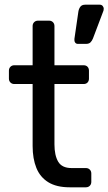

<svg xmlns="http://www.w3.org/2000/svg" viewBox="-20 -798 462 818"><path d="M277 0Q221 0 186 -21.5Q151 -43 135 -82.5Q119 -122 119 -176V-440H41Q31 -440 24.5 -446.5Q18 -453 18 -463V-497Q18 -507 24.5 -513.5Q31 -520 41 -520H119V-687Q119 -697 125.5 -703.5Q132 -710 142 -710H189Q199 -710 205.5 -703.5Q212 -697 212 -687V-520H336Q347 -520 353 -513.5Q359 -507 359 -497V-463Q359 -453 353 -446.5Q347 -440 336 -440H212V-183Q212 -136 228 -109Q244 -82 285 -82H346Q356 -82 362.5 -75.5Q369 -69 369 -59V-23Q369 -13 362.5 -6.5Q356 0 346 0ZM312 -611Q304 -611 300 -617Q296 -623 297 -632L314 -749Q316 -761 322.5 -769.5Q329 -778 343 -778H405Q413 -778 417.5 -772.5Q422 -767 422 -761Q422 -753 418 -745L376 -634Q372 -624 365.5 -617.5Q359 -611 346 -611Z"/></svg>

Font: Rubik Light
Style: Regular
Weight: 400
Version: Version 2.101